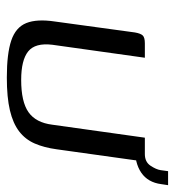

<svg xmlns="http://www.w3.org/2000/svg" viewBox="5 -512 512 562"><g transform="rotate(90 261.0 -231.0)"><path d="M149 -399 111 -128Q105 -78 130.5 -57.5Q156 -37 214 -37Q278 -37 308.5 -58.5Q339 -80 345 -128L383 -399Q384 -399 389.5 -399Q395 -399 401.5 -399Q408 -399 414 -399Q420 -399 422 -399Q434 -399 440.5 -397.5Q447 -396 449 -390Q451 -384 449 -370L417 -141Q412 -104 400 -76.5Q388 -49 364.5 -31Q341 -13 303 -4Q265 5 207 5Q137 5 98.5 -8Q60 -21 47.5 -52Q35 -83 43 -136L75 -370Q78 -387 84 -393Q90 -399 107 -399Q118 -399 128 -399Q138 -399 149 -399ZM410 -370V-399H431Q454 -399 465 -415.5Q476 -432 478 -445L481 -467H522L519 -447Q514 -408 485.5 -388.5Q457 -369 410 -370Z"/></g></svg>

Font: Genos
Style: Italic
Weight: 400
Italic angle: -8°
Version: Version 1.010